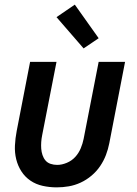

<svg xmlns="http://www.w3.org/2000/svg" viewBox="-20 -797 590 829"><path d="M225 12Q194 12 164.5 5.5Q135 -1 111.5 -17Q88 -33 72.5 -57Q57 -81 50 -109.5Q43 -138 44.5 -169Q46 -200 52 -231L110 -530H224L162 -213Q159 -198 158 -183.5Q157 -169 158 -155Q159 -141 163.5 -127.5Q168 -114 176.5 -104Q185 -94 198.5 -89.5Q212 -85 227 -85Q247 -85 268.5 -94Q290 -103 305 -119.5Q320 -136 328.5 -156.5Q337 -177 341 -197L406 -530H520L452 -179Q447 -153 437.5 -128Q428 -103 412.5 -80Q397 -57 375 -38.5Q353 -20 328 -8.5Q303 3 277 7.5Q251 12 225 12ZM341 -588 224 -723 303 -777 406 -632Z"/></svg>

Font: Lode Term
Style: Bold Italic
Weight: 700
Italic angle: -11°
Monospace: yes
Designer: Belleve Invis
Foundry: Belleve Invis
Version: Version 29.2.0